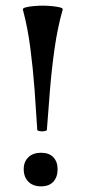

<svg xmlns="http://www.w3.org/2000/svg" viewBox="-20 -649 303 680"><path d="M61 -615Q60 -620 71.5 -623Q83 -626 100 -627.5Q117 -629 131 -629Q145 -629 162 -627.5Q179 -626 191.5 -623Q204 -620 202 -615Q184 -552 173.5 -478.5Q163 -405 157 -330.5Q151 -256 146 -189Q146 -186 137.5 -184.5Q129 -183 120.5 -184.5Q112 -186 112 -189Q108 -256 102.5 -330.5Q97 -405 87.5 -478.5Q78 -552 61 -615ZM125 11Q97 11 80.5 -5.5Q64 -22 64 -50Q64 -76 80.5 -92Q97 -108 125 -108Q154 -108 169 -92Q184 -76 184 -50Q184 -22 169 -5.5Q154 11 125 11Z"/></svg>

Font: Cormorant Light
Style: Bold
Weight: 700
Version: Version 4.000